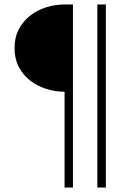

<svg xmlns="http://www.w3.org/2000/svg" viewBox="-20 -717 590 858"><path d="M306 121H268.5V-307Q227 -307 187.2 -319.5Q147.5 -332 115.5 -356.5Q83.5 -381 64.2 -417.5Q45 -454 45 -502Q45 -550.5 64.5 -587Q84 -623.5 116 -648Q148 -672.5 187.8 -684.8Q227.5 -697 268.5 -697H306ZM453 121H415V-697H453Z"/></svg>

Font: Acari Sans Neue
Style: Regular
Weight: 400
Designer: Alfredo Marco Pradil (font), Cristiano Sobral (main changes)
Foundry: Hanken Design Co. (font), Cristiano Sobral (main changes)
Version: Version 2.459;March 19, 2022;FontCreator 14.0.0.2808 64-bit;